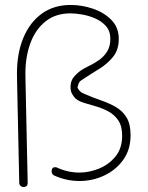

<svg xmlns="http://www.w3.org/2000/svg" viewBox="-20 -689 599 779"><path d="M48.8 -391.1Q48.8 -473.6 75 -536.1Q101.1 -598.6 149.9 -633.8Q198.7 -668.9 266.6 -668.9Q312 -668.9 356.9 -653.8Q401.9 -638.7 431.9 -608.2Q461.9 -577.6 461.9 -531.2Q461.9 -486.8 438.7 -458.3Q415.5 -429.7 383.1 -409.9Q350.6 -390.1 322.8 -371.6Q317.4 -368.2 308.6 -362.3Q299.8 -356.4 296.4 -341.8L294.4 -333.5L298.3 -326.7Q303.2 -318.8 309.3 -314.9Q315.4 -311 321.3 -308.6Q354.5 -293.9 387.9 -282.5Q421.4 -271 449 -255.4Q476.6 -239.7 493.2 -212.9Q509.8 -186 509.8 -140.6Q509.8 -82 480 -40.5Q450.2 1 402.8 23.2Q355.5 45.4 302.7 45.4Q248.5 45.4 198.7 22.5Q189.5 17.6 189.5 6.3Q189.5 -10.7 204.1 -10.7Q205.1 -10.7 207.3 -10.3Q209.5 -9.8 209.5 -9.8Q254.4 11.2 302.7 11.2Q340.8 11.2 380.9 -4.6Q420.9 -20.5 448.2 -53.7Q475.6 -86.9 475.6 -138.7Q475.6 -177.2 460 -200.4Q444.3 -223.6 419.9 -236.8Q395.5 -250 368.7 -257.6Q341.8 -265.1 319.3 -272.2Q296.9 -279.3 285.2 -290.5Q277.3 -298.8 271.7 -309.6Q266.1 -320.3 266.1 -335.9Q266.1 -360.8 279.8 -377Q293.5 -393.1 308.6 -403.3Q321.3 -412.1 341.3 -421.6Q361.3 -431.2 381.1 -444.8Q400.9 -458.5 414.3 -479.5Q427.7 -500.5 427.7 -531.2Q427.7 -562.5 410.4 -582.5Q393.1 -602.5 366.7 -614Q340.3 -625.5 313.2 -630.1Q286.1 -634.8 266.1 -634.8Q205.6 -634.8 164.8 -602.3Q124 -569.8 103.5 -514.4Q83 -459 83 -389.6Q83 -381.8 83.3 -374.8Q83.5 -367.7 83.5 -360.4L92.3 51.3V52.7Q92.3 69.8 75.2 69.8Q68.4 69.8 63.2 64.9Q58.1 60.1 58.1 53.2L49.3 -357.9Q49.3 -366.7 49.1 -375Q48.8 -383.3 48.8 -391.1Z"/></svg>

Font: Manjari Thin
Style: Regular
Weight: 100
Designer: Santhosh Thottingal <santhosh.thottingal@gmail.com>
Version: Version 2.000